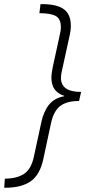

<svg xmlns="http://www.w3.org/2000/svg" viewBox="-65 -733 421 912"><path d="M-44.9 158.7 -42 115.7Q15.6 115.2 49.1 93Q82.5 70.8 95.2 14.2L130.9 -150.4Q141.1 -201.2 166.5 -234.1Q191.9 -267.1 240.2 -275.9V-277.8Q179.2 -296.9 179.2 -363.8Q179.2 -375.5 181.2 -388.9Q183.1 -402.3 186 -416.5L217.3 -559.6Q224.1 -586.4 224.1 -604Q224.1 -644 199.5 -657.2Q174.8 -670.4 122.1 -670.4L127.4 -713.4H134.8Q205.1 -713.4 238.3 -689.2Q271.5 -665 271.5 -609.9Q271.5 -586.9 263.7 -554.7L231.9 -409.7Q228.5 -396 226.6 -384.5Q224.6 -373 224.6 -362.8Q224.6 -296.4 320.3 -296.4L310.5 -253.4Q251.5 -253.4 220.2 -228.8Q189 -204.1 176.8 -145.5L141.1 21Q125 97.2 81.1 127.9Q37.1 158.7 -38.6 158.7Z"/></svg>

Font: Open Sans Light
Style: Italic
Weight: 300
Italic angle: -12°
Designer: Monotype Design Team
Foundry: Monotype Imaging Inc.
Version: Version 3.003; ttfautohint (v1.8.4)